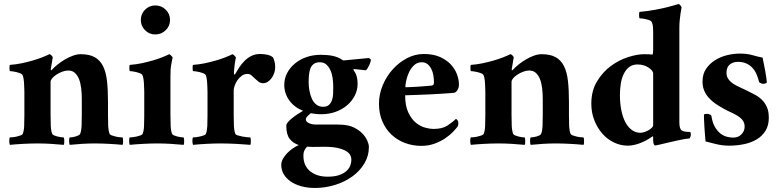

<svg xmlns="http://www.w3.org/2000/svg" viewBox="-20 -715 3872 953"><path d="M380 -446Q423 -446 449.5 -431.5Q476 -417 491 -387.5Q506 -358 511 -313.5Q516 -269 516 -210V-145Q516 -113 517 -89.5Q518 -66 524 -51Q526 -46 534.5 -43Q543 -40 553 -37.5Q563 -35 573 -34Q583 -33 588 -33Q590 -30 590.5 -25Q591 -20 591 -14Q591 -8 590.5 -3Q590 2 588 4Q559 1 521 -1Q483 -3 451 -3Q419 -3 387 -1Q355 1 326 4Q325 2 324 -3Q323 -8 323 -14Q323 -20 323.5 -25Q324 -30 326 -33Q331 -33 339 -34Q347 -35 355 -37.5Q363 -40 369.5 -43Q376 -46 378 -51Q384 -66 385 -89.5Q386 -113 386 -145V-224Q386 -251 383 -276.5Q380 -302 372.5 -321.5Q365 -341 352 -353Q339 -365 319 -365Q304 -365 288.5 -359Q273 -353 260 -344.5Q247 -336 239 -326.5Q231 -317 231 -309V-145Q231 -117 232 -91.5Q233 -66 239 -51Q241 -46 248.5 -43Q256 -40 265 -37.5Q274 -35 282.5 -34Q291 -33 296 -33Q298 -30 298.5 -25Q299 -20 299 -14Q299 -8 298.5 -3Q298 2 296 4Q267 1 232.5 -1Q198 -3 166 -3Q134 -3 96 -1Q58 1 29 4Q28 2 27 -3Q26 -8 26 -14Q26 -20 26.5 -25Q27 -30 29 -33Q34 -33 44 -34Q54 -35 64 -37.5Q74 -40 82.5 -43Q91 -46 93 -51Q99 -66 100 -89.5Q101 -113 101 -145V-260Q101 -264 100.5 -275Q100 -286 99.5 -299Q99 -312 97 -324Q95 -336 92 -342Q89 -348 80 -351.5Q71 -355 60.5 -357.5Q50 -360 41 -361Q32 -362 29 -362Q28 -363 27.5 -368Q27 -373 27 -378.5Q27 -384 27.5 -388.5Q28 -393 30 -393Q59 -395 87.5 -401Q116 -407 142 -414.5Q168 -422 189.5 -430.5Q211 -439 225 -446Q230 -446 236 -439.5Q242 -433 242 -429Q241 -426 239.5 -417Q238 -408 236.5 -398Q235 -388 233.5 -380Q232 -372 232 -372Q232 -367 233 -366Q235 -366 236.5 -367.5Q238 -369 240 -371Q251 -383 267.5 -396Q284 -409 303.5 -420.5Q323 -432 343 -439Q363 -446 380 -446Z M679 -616Q679 -646 700 -667Q721 -688 751 -688Q781 -688 802.5 -667Q824 -646 824 -616Q824 -586 802.5 -565Q781 -544 751 -544Q721 -544 700 -565Q679 -586 679 -616ZM826 -145Q826 -117 827 -91.5Q828 -66 834 -51Q836 -46 843.5 -43Q851 -40 860 -37.5Q869 -35 877.5 -34Q886 -33 891 -33Q893 -30 893.5 -25Q894 -20 894 -14Q894 -8 893.5 -3Q893 2 891 4Q862 1 827.5 -1Q793 -3 761 -3Q729 -3 691 -1Q653 1 624 4Q623 2 622 -3Q621 -8 621 -14Q621 -20 621.5 -25Q622 -30 624 -33Q629 -33 639 -34Q649 -35 659 -37.5Q669 -40 677.5 -43Q686 -46 688 -51Q694 -66 695 -89.5Q696 -113 696 -145V-260Q696 -264 695.5 -275Q695 -286 694.5 -299Q694 -312 692 -324Q690 -336 687 -342Q684 -348 675 -351.5Q666 -355 655.5 -357.5Q645 -360 636 -361Q627 -362 624 -362Q623 -363 622.5 -368Q622 -373 622 -378.5Q622 -384 622.5 -388.5Q623 -393 625 -393Q654 -395 682.5 -401Q711 -407 737 -414.5Q763 -422 784.5 -430.5Q806 -439 820 -446Q825 -444 831 -437.5Q837 -431 837 -429Q836 -426 834.5 -418.5Q833 -411 831.5 -402.5Q830 -394 828.5 -385.5Q827 -377 827 -372Q826 -355 826 -334.5Q826 -314 826 -309Z M1271 -447Q1291 -447 1308 -443Q1325 -439 1335 -430Q1338 -425 1342 -411.5Q1346 -398 1346 -381Q1346 -368 1341.5 -354Q1337 -340 1329 -328.5Q1321 -317 1310 -309.5Q1299 -302 1286 -302Q1272 -302 1262 -310.5Q1252 -319 1243 -327Q1235 -335 1227.5 -341.5Q1220 -348 1207 -348Q1192 -348 1179.5 -338.5Q1167 -329 1158 -316Q1149 -303 1144.5 -289Q1140 -275 1140 -267V-145Q1140 -117 1141 -91.5Q1142 -66 1148 -51Q1150 -46 1160 -43Q1170 -40 1182 -37.5Q1194 -35 1205.5 -34Q1217 -33 1222 -33Q1224 -30 1224.5 -25Q1225 -20 1225 -14Q1225 -8 1224.5 -3Q1224 2 1222 4Q1207 3 1188.5 1.5Q1170 0 1150 -1Q1130 -2 1110.5 -2.5Q1091 -3 1075 -3Q1043 -3 1005 -1Q967 1 938 4Q937 2 936 -3Q935 -8 935 -14Q935 -20 935.5 -25Q936 -30 938 -33Q943 -33 953 -34Q963 -35 973 -37.5Q983 -40 991.5 -43Q1000 -46 1002 -51Q1008 -66 1009 -89.5Q1010 -113 1010 -145V-260Q1010 -264 1009.5 -275Q1009 -286 1008.5 -299Q1008 -312 1006 -324Q1004 -336 1001 -342Q998 -348 989 -351.5Q980 -355 969.5 -357.5Q959 -360 950 -361Q941 -362 938 -362Q937 -363 936.5 -368Q936 -373 936 -378.5Q936 -384 936.5 -388.5Q937 -393 939 -393Q968 -395 996.5 -401Q1025 -407 1051 -414.5Q1077 -422 1098.5 -430.5Q1120 -439 1134 -446Q1139 -444 1145 -437.5Q1151 -431 1151 -429Q1150 -426 1148 -415.5Q1146 -405 1144.5 -392Q1143 -379 1142 -367Q1141 -355 1141 -350Q1141 -346 1143.5 -345.5Q1146 -345 1147 -347Q1156 -363 1167.5 -380.5Q1179 -398 1194 -413Q1209 -428 1228 -437.5Q1247 -447 1271 -447Z M1567 -406Q1548 -406 1536.5 -397Q1525 -388 1520 -373.5Q1515 -359 1513.5 -341.5Q1512 -324 1512 -307Q1512 -286 1516 -264.5Q1520 -243 1528 -225Q1536 -207 1550 -196Q1564 -185 1583 -185Q1603 -185 1613 -194.5Q1623 -204 1628 -218.5Q1633 -233 1633.5 -251Q1634 -269 1634 -285Q1634 -306 1631 -327.5Q1628 -349 1620 -366.5Q1612 -384 1599.5 -395Q1587 -406 1567 -406ZM1504 13Q1499 18 1492.5 29Q1486 40 1486 58Q1486 108 1519.5 135Q1553 162 1606 162Q1642 162 1665 153.5Q1688 145 1701 132.5Q1714 120 1719 105.5Q1724 91 1724 79Q1724 47 1692 31.5Q1660 16 1612 14Q1586 13 1558 14Q1530 15 1504 13ZM1572 -443Q1606 -443 1632 -437.5Q1658 -432 1679 -418Q1682 -415 1685 -415L1810 -427Q1812 -426 1816.5 -423.5Q1821 -421 1821 -416Q1821 -413 1818.5 -406Q1816 -399 1812.5 -391Q1809 -383 1804.5 -376Q1800 -369 1796 -366Q1779 -368 1769.5 -369Q1760 -370 1740 -372Q1738 -372 1736 -371.5Q1734 -371 1734 -369Q1746 -352 1750.5 -336Q1755 -320 1755 -299Q1755 -268 1741 -240.5Q1727 -213 1703 -192.5Q1679 -172 1646 -160Q1613 -148 1574 -148Q1560 -148 1547 -149.5Q1534 -151 1522 -153Q1514 -146 1506 -138Q1498 -130 1498 -122Q1498 -111 1513 -104Q1528 -97 1546 -97Q1560 -97 1577.5 -97Q1595 -97 1613 -97Q1631 -97 1648 -97Q1665 -97 1678 -96Q1713 -94 1738 -81.5Q1763 -69 1779 -52Q1795 -35 1803 -17Q1811 1 1811 14Q1811 59 1788.5 96.5Q1766 134 1728.5 161Q1691 188 1642.5 203Q1594 218 1543 218Q1506 218 1475.5 209.5Q1445 201 1423 186Q1401 171 1388.5 150Q1376 129 1376 103Q1376 88 1384.5 73Q1393 58 1405.5 45Q1418 32 1433.5 21.5Q1449 11 1463 5Q1435 -4 1418 -25.5Q1401 -47 1401 -92Q1401 -99 1408.5 -108Q1416 -117 1428 -127Q1440 -137 1455 -147Q1470 -157 1484 -165Q1441 -182 1416 -216.5Q1391 -251 1391 -294Q1391 -325 1405 -352Q1419 -379 1443.5 -399.5Q1468 -420 1501 -431.5Q1534 -443 1572 -443Z M2073 -406Q2051 -406 2035.5 -391.5Q2020 -377 2010.5 -357Q2001 -337 1996.5 -316Q1992 -295 1992 -282Q1995 -282 2012.5 -282.5Q2030 -283 2051 -284.5Q2072 -286 2092 -287.5Q2112 -289 2121 -290Q2130 -291 2132 -296Q2134 -301 2134 -306Q2134 -323 2131 -341Q2128 -359 2120.5 -373.5Q2113 -388 2101.5 -397Q2090 -406 2073 -406ZM2083 -447Q2132 -447 2165.5 -431.5Q2199 -416 2219.5 -393Q2240 -370 2249 -344Q2258 -318 2258 -296Q2258 -279 2250 -267Q2242 -255 2231 -254Q2206 -252 2175.5 -250Q2145 -248 2113.5 -246.5Q2082 -245 2050.5 -244Q2019 -243 1991 -242Q1991 -190 2006.5 -157Q2022 -124 2044 -106Q2066 -88 2090 -81.5Q2114 -75 2131 -75Q2175 -75 2200.5 -91.5Q2226 -108 2243 -125Q2248 -123 2251.5 -117Q2255 -111 2255 -106Q2255 -93 2252 -88Q2245 -78 2229.5 -61.5Q2214 -45 2190.5 -29Q2167 -13 2137 -2Q2107 9 2071 9Q2029 9 1991 -5Q1953 -19 1924 -46Q1895 -73 1878 -112Q1861 -151 1861 -200Q1861 -247 1879.5 -291.5Q1898 -336 1929 -370.5Q1960 -405 2000 -426Q2040 -447 2083 -447Z M2668 -446Q2711 -446 2737.5 -431.5Q2764 -417 2779 -387.5Q2794 -358 2799 -313.5Q2804 -269 2804 -210V-145Q2804 -113 2805 -89.5Q2806 -66 2812 -51Q2814 -46 2822.5 -43Q2831 -40 2841 -37.5Q2851 -35 2861 -34Q2871 -33 2876 -33Q2878 -30 2878.5 -25Q2879 -20 2879 -14Q2879 -8 2878.5 -3Q2878 2 2876 4Q2847 1 2809 -1Q2771 -3 2739 -3Q2707 -3 2675 -1Q2643 1 2614 4Q2613 2 2612 -3Q2611 -8 2611 -14Q2611 -20 2611.5 -25Q2612 -30 2614 -33Q2619 -33 2627 -34Q2635 -35 2643 -37.5Q2651 -40 2657.5 -43Q2664 -46 2666 -51Q2672 -66 2673 -89.5Q2674 -113 2674 -145V-224Q2674 -251 2671 -276.5Q2668 -302 2660.5 -321.5Q2653 -341 2640 -353Q2627 -365 2607 -365Q2592 -365 2576.5 -359Q2561 -353 2548 -344.5Q2535 -336 2527 -326.5Q2519 -317 2519 -309V-145Q2519 -117 2520 -91.5Q2521 -66 2527 -51Q2529 -46 2536.5 -43Q2544 -40 2553 -37.5Q2562 -35 2570.5 -34Q2579 -33 2584 -33Q2586 -30 2586.5 -25Q2587 -20 2587 -14Q2587 -8 2586.5 -3Q2586 2 2584 4Q2555 1 2520.5 -1Q2486 -3 2454 -3Q2422 -3 2384 -1Q2346 1 2317 4Q2316 2 2315 -3Q2314 -8 2314 -14Q2314 -20 2314.5 -25Q2315 -30 2317 -33Q2322 -33 2332 -34Q2342 -35 2352 -37.5Q2362 -40 2370.5 -43Q2379 -46 2381 -51Q2387 -66 2388 -89.5Q2389 -113 2389 -145V-260Q2389 -264 2388.5 -275Q2388 -286 2387.5 -299Q2387 -312 2385 -324Q2383 -336 2380 -342Q2377 -348 2368 -351.5Q2359 -355 2348.5 -357.5Q2338 -360 2329 -361Q2320 -362 2317 -362Q2316 -363 2315.5 -368Q2315 -373 2315 -378.5Q2315 -384 2315.5 -388.5Q2316 -393 2318 -393Q2347 -395 2375.5 -401Q2404 -407 2430 -414.5Q2456 -422 2477.5 -430.5Q2499 -439 2513 -446Q2518 -446 2524 -439.5Q2530 -433 2530 -429Q2529 -426 2527.5 -417Q2526 -408 2524.5 -398Q2523 -388 2521.5 -380Q2520 -372 2520 -372Q2520 -367 2521 -366Q2523 -366 2524.5 -367.5Q2526 -369 2528 -371Q2539 -383 2555.5 -396Q2572 -409 2591.5 -420.5Q2611 -432 2631 -439Q2651 -446 2668 -446Z M3144 -395Q3120 -395 3103.5 -382.5Q3087 -370 3076.5 -349Q3066 -328 3061.5 -300.5Q3057 -273 3057 -243Q3057 -202 3064 -167.5Q3071 -133 3084 -108.5Q3097 -84 3116 -70Q3135 -56 3158 -56Q3169 -56 3180 -60Q3191 -64 3200.5 -69.5Q3210 -75 3216 -81.5Q3222 -88 3222 -93V-350Q3222 -364 3199 -379.5Q3176 -395 3144 -395ZM3177 -446Q3194 -446 3202.5 -445.5Q3211 -445 3217 -444Q3220 -444 3221 -452.5Q3222 -461 3222 -467V-558Q3222 -572 3221 -582.5Q3220 -593 3215 -606Q3213 -611 3205 -614Q3197 -617 3187.5 -619.5Q3178 -622 3169 -623Q3160 -624 3155 -624Q3154 -624 3153 -628.5Q3152 -633 3152 -638.5Q3152 -644 3152.5 -649.5Q3153 -655 3155 -656Q3197 -660 3232 -666.5Q3267 -673 3292.5 -679.5Q3318 -686 3332.5 -690.5Q3347 -695 3348 -695Q3353 -694 3357.5 -688Q3362 -682 3363 -678Q3360 -665 3358 -649Q3356 -635 3354 -616.5Q3352 -598 3352 -577V-108Q3352 -76 3363.5 -68Q3375 -60 3406 -60Q3409 -57 3409 -47Q3409 -37 3403 -28Q3381 -26 3353 -20Q3325 -14 3299.5 -8Q3274 -2 3255 2.5Q3236 7 3231 7Q3228 7 3225 0.5Q3222 -6 3222 -17V-33Q3222 -35 3221.5 -37.5Q3221 -40 3219 -38Q3213 -34 3200.5 -26Q3188 -18 3171.5 -10.5Q3155 -3 3135.5 2.5Q3116 8 3096 8Q3060 8 3027 -8Q2994 -24 2969.5 -52Q2945 -80 2930 -118Q2915 -156 2915 -200Q2915 -264 2943 -310.5Q2971 -357 3011.5 -387Q3052 -417 3097.5 -431.5Q3143 -446 3177 -446Z M3653 -449Q3688 -449 3714 -441.5Q3740 -434 3765 -429Q3768 -416 3771.5 -397.5Q3775 -379 3778.5 -361Q3782 -343 3784 -327.5Q3786 -312 3786 -306Q3786 -303 3779.5 -301Q3773 -299 3768 -299Q3762 -299 3757.5 -301.5Q3753 -304 3748 -307Q3744 -324 3737 -342Q3730 -360 3718 -374.5Q3706 -389 3687.5 -398.5Q3669 -408 3643 -408Q3618 -408 3602 -394.5Q3586 -381 3586 -354Q3586 -335 3596 -321.5Q3606 -308 3621 -298.5Q3636 -289 3654 -281Q3672 -273 3688 -265Q3708 -255 3727 -245Q3746 -235 3761.5 -220Q3777 -205 3786.5 -183.5Q3796 -162 3796 -130Q3796 -93 3780 -66.5Q3764 -40 3736.5 -23.5Q3709 -7 3673.5 0.5Q3638 8 3599 8Q3566 8 3533.5 0Q3501 -8 3482 -13Q3481 -22 3479.5 -41.5Q3478 -61 3476.5 -82.5Q3475 -104 3474.5 -121.5Q3474 -139 3474 -143Q3474 -148 3479.5 -149Q3485 -150 3489 -150Q3494 -150 3501.5 -147.5Q3509 -145 3511 -140Q3516 -107 3528 -86Q3540 -65 3555 -53Q3570 -41 3587 -36.5Q3604 -32 3619 -32Q3645 -32 3660.5 -48.5Q3676 -65 3676 -86Q3676 -105 3666.5 -117.5Q3657 -130 3642 -139.5Q3627 -149 3609 -157Q3591 -165 3573 -175Q3551 -187 3532 -200Q3513 -213 3498.5 -229Q3484 -245 3475.5 -265Q3467 -285 3467 -310Q3467 -348 3485 -374Q3503 -400 3530.5 -417Q3558 -434 3590.5 -441.5Q3623 -449 3653 -449Z"/></svg>

Font: Vermiglione
Style: Bold
Weight: 700
Version: Version 1.000